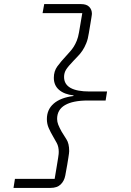

<svg xmlns="http://www.w3.org/2000/svg" viewBox="-20 -780 640 938"><path d="M376 -760Q403 -760 416 -746.5Q429 -733 429 -713Q429 -711 428.5 -707Q428 -703 426.5 -693.5Q425 -684 422 -666Q419 -648 414 -618Q410 -590 401.5 -569Q393 -548 382.5 -532.5Q372 -517 360.5 -505.5Q349 -494 340 -484Q313 -456 303 -440Q293 -424 293 -404Q293 -333 418 -333H503L496 -289H410Q336 -289 297.5 -266.5Q259 -244 259 -199Q259 -185 264.5 -171Q270 -157 281 -137Q291 -120 304.5 -99.5Q318 -79 318 -42Q318 -37 317 -30Q316 -23 314 -9.5Q312 4 308.5 24.5Q305 45 299 77Q294 104 276.5 121Q259 138 227 138H46L53 94H247Q254 52 258 28Q262 4 264 -9Q266 -22 266.5 -27.5Q267 -33 267 -38Q267 -63 257.5 -81Q248 -99 240 -112Q227 -134 218 -154.5Q209 -175 209 -198Q209 -245 242.5 -274Q276 -303 339 -311V-314Q294 -319 268.5 -341Q243 -363 243 -400Q243 -432 260 -455.5Q277 -479 306 -510Q314 -519 323 -529Q332 -539 340 -551.5Q348 -564 355 -581Q362 -598 366 -622L382 -716H188L196 -760Z"/></svg>

Font: IBM Plex Mono Light
Style: Italic
Weight: 300
Italic angle: -9°
Monospace: yes
Designer: Mike Abbink, Paul van der Laan, Pieter van Rosmalen
Foundry: Bold Monday
Version: Version 2.3